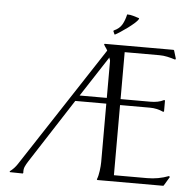

<svg xmlns="http://www.w3.org/2000/svg" viewBox="-52 -775 840 828"><g transform="rotate(5 368.0 -361.5)"><path d="M612.8 -26.9Q661.1 -26.9 705.6 -43.9L709 -41.5L709.5 -39.6L687 -2L684.6 0H400.4Q399.9 0 398.9 -0.5Q397.9 -1 397.5 -1V-3.9Q400.4 -10.7 402.6 -20.3Q404.8 -29.8 406.2 -40.3Q407.7 -50.8 408.4 -60.8Q409.2 -70.8 409.2 -78.6V-331.5H274.9L95.7 -54.2Q87.4 -41.5 82.3 -30Q77.1 -18.6 78.6 -2.9L76.7 0L21 -1L20 -2V-4.9Q29.3 -11.7 37.4 -20.3Q45.4 -28.8 51.8 -38.6L393.1 -559.6Q390.1 -566.4 385.3 -572.5Q380.4 -578.6 377.4 -585.9V-586.4L379.9 -587.9H677.2L680.2 -586.4L690.9 -551.3L689.9 -547.4L687 -546.9Q670.9 -552.2 653.8 -555.9Q636.7 -559.6 619.6 -559.6H468.8V-356.4H598.6Q613.3 -356.4 628.2 -359.1Q643.1 -361.8 656.2 -368.7H658.2L660.2 -366.2V-320.8L658.2 -317.9H656.2Q628.4 -330.6 598.6 -330.6H468.8V-26.9ZM291.5 -356.4H409.2V-516.1Q409.2 -520 407.2 -523.7Q405.3 -527.3 405.3 -531.2ZM414.1 -648.9Q438.5 -659.7 449.2 -678.7Q460 -697.8 465.3 -722.7Q479 -722.7 491.9 -718.8Q504.9 -714.8 517.6 -710.9L518.1 -709Q516.1 -702.1 503.2 -690.4Q490.2 -678.7 474.1 -666.7Q458 -654.8 442.6 -644.8Q427.2 -634.8 419.9 -631.3L418 -632.8L412.6 -645V-647Z"/></g></svg>

Font: CAT Linz
Style: Regular
Weight: 400
Designer: Peter Wiegel
Foundry: Peter Wiegel
Version: Version 1.08